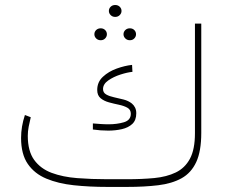

<svg xmlns="http://www.w3.org/2000/svg" viewBox="-20 -736 901 756"><path d="M402.8 -30.3H480Q538.6 -30.3 587.4 -34.9Q636.2 -39.6 672.1 -56.9Q708 -74.2 727.8 -110.8Q747.6 -147.5 747.6 -211.4V-643.1H772.5V-212.9Q772.5 -140.6 752.7 -97.9Q732.9 -55.2 695.1 -34.2Q657.2 -13.2 603 -6.6Q548.8 0 480 0H402.8Q332 0 270.5 -6.6Q209 -13.2 162.4 -32.7Q115.7 -52.2 89.4 -90.6Q63 -128.9 63 -192.9Q63 -237.8 78.1 -283.2L101.1 -274.4Q96.7 -255.9 93 -237.5Q89.4 -219.2 89.4 -201.2Q89.4 -141.1 114.5 -106.4Q139.6 -71.8 183.3 -55.4Q227.1 -39.1 283.7 -34.7Q340.3 -30.3 402.8 -30.3ZM345.7 -250Q358.4 -249 374.8 -247.8Q391.1 -246.6 407.7 -246.6Q440.4 -246.6 467.8 -254.6Q495.1 -262.7 495.1 -288.1Q495.1 -304.2 481.7 -311.8Q468.3 -319.3 448.5 -323.5Q428.7 -327.6 408.9 -333Q389.2 -338.4 376 -349.4Q362.8 -360.4 362.8 -381.8Q362.8 -413.1 385.3 -433.8Q407.7 -454.6 439.7 -466.1Q471.7 -477.5 500 -480.5L501.5 -453.1Q481.4 -451.2 454.1 -442.4Q426.8 -433.6 406.2 -419.2Q385.7 -404.8 385.7 -385.3Q385.7 -371.1 398.2 -364Q410.6 -356.9 429 -353Q447.3 -349.1 466.3 -344.2Q485.4 -339.4 499 -328.6Q506.8 -322.3 511.7 -312.7Q516.6 -303.2 516.6 -290Q516.6 -262.7 501 -248Q485.4 -233.4 460 -227.5Q434.6 -221.7 406.2 -221.7Q376 -221.7 345.7 -226.1ZM408.7 -692.9Q408.7 -702.6 415.8 -709.5Q422.9 -716.3 433.6 -716.3Q444.3 -716.3 451.4 -709.5Q458.5 -702.6 458.5 -692.9Q458.5 -683.6 451.4 -676.5Q444.3 -669.4 433.6 -669.4Q422.9 -669.4 415.8 -676.5Q408.7 -683.6 408.7 -692.9ZM466.3 -601.1Q466.3 -610.8 473.4 -617.7Q480.5 -624.5 491.2 -624.5Q502 -624.5 508.8 -617.7Q515.6 -610.8 515.6 -601.1Q515.6 -591.8 508.8 -584.7Q502 -577.6 491.2 -577.6Q480.5 -577.6 473.4 -584.7Q466.3 -591.8 466.3 -601.1ZM351.6 -601.1Q351.6 -610.8 358.6 -617.7Q365.7 -624.5 376.5 -624.5Q387.2 -624.5 394 -617.7Q400.9 -610.8 400.9 -601.1Q400.9 -591.8 394 -584.7Q387.2 -577.6 376.5 -577.6Q365.7 -577.6 358.6 -584.7Q351.6 -591.8 351.6 -601.1Z"/></svg>

Font: Vazirmatn RD FD Thin
Style: Regular
Weight: 100
Designer: Saber Rastikerdar
Foundry: Saber Rastikerdar
Version: Version 33.003